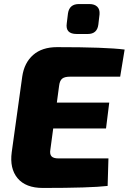

<svg xmlns="http://www.w3.org/2000/svg" viewBox="-20 -926 636 949"><path d="M414 -758H359Q302 -758 310 -811L316 -860Q323 -906 370 -906H422Q447 -906 460.5 -893Q474 -880 472 -855L466 -804Q460 -758 414 -758ZM574 -547H326Q299 -547 287 -537Q275 -527 272 -501L261 -419H520L504 -291H243L229 -187Q225 -164 234.5 -153.5Q244 -143 269 -143H516L512 -7Q427 3 192 3Q107 3 67 -45Q27 -93 38 -174L90 -548Q100 -616 144 -654.5Q188 -693 262 -693Q504 -693 596 -681Z"/></svg>

Font: Ezarion Extra Bold
Style: Italic
Weight: 800
Italic angle: -8°
Designer: Natanael Gama
Version: Version 1.001;PS 001.001;hotconv 1.0.70;makeotf.lib2.5.58329